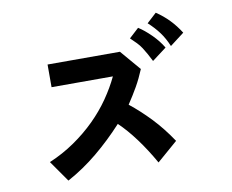

<svg xmlns="http://www.w3.org/2000/svg" viewBox="-81 -843 1161 959"><g transform="rotate(-10 500.0 -364.0)"><path d="M650 0Q611 -69 568.5 -126.5Q526 -184 483 -225Q417 -153 344.5 -93Q272 -33 191 11L116 -96Q185 -125 244.5 -166Q304 -207 352.5 -255Q401 -303 438 -356.5Q475 -410 500 -463H189V-578H556L644 -475Q625 -429 603 -390.5Q581 -352 553 -310Q606 -268 657.5 -214Q709 -160 755 -91ZM711 -504Q700 -526 690.5 -543Q681 -560 671 -575.5Q661 -591 647.5 -605Q634 -619 617 -635L666 -680Q695 -662 729 -628.5Q763 -595 784 -559ZM812 -562Q795 -603 772 -634Q749 -665 717 -694L766 -739Q802 -715 831 -685Q860 -655 884 -617Z"/></g></svg>

Font: NanumGothicCoding
Style: Bold
Weight: 700
Monospace: yes
Designer: Kwon Bruce; Nicolas Noh; Sung-woo Choi; Go-un Cha; Soo-hyun Park;
Foundry: NHN Corporation
Version: Version 2.000;PS 1;hotconv 1.0.49;makeotf.lib2.0.14853